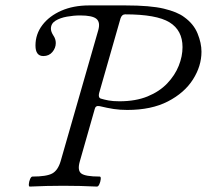

<svg xmlns="http://www.w3.org/2000/svg" viewBox="-20 -686 764 709"><path d="M90 3Q86 3 86.5 -6Q87 -15 91 -24.5Q95 -34 100 -34Q152 -34 173 -45.5Q194 -57 204 -91L343 -575Q351 -604 336 -616.5Q321 -629 276 -629Q252 -629 227 -624.5Q202 -620 185 -609.5Q168 -599 168 -580Q168 -569 177 -555Q186 -542 186 -527Q186 -509 173.5 -494Q161 -479 140 -479Q111 -479 111 -518Q111 -560 136.5 -593.5Q162 -627 206.5 -646.5Q251 -666 309 -666H443Q535 -666 585 -654Q635 -642 660 -623Q695 -598 709.5 -562.5Q724 -527 724 -495Q724 -442 692.5 -392.5Q661 -343 600 -311.5Q539 -280 450 -280Q423 -280 400 -283.5Q377 -287 348 -294Q333 -297 330 -284L275 -91Q265 -57 280 -45.5Q295 -34 348 -34Q353 -34 352 -24.5Q351 -15 347 -6Q343 3 338 3Q277 0 214 0Q152 0 90 3ZM421 -312Q481 -312 525 -330Q569 -348 597.5 -378Q626 -408 640 -443Q654 -478 654 -512Q654 -574 606 -603.5Q558 -633 442 -633Q430 -633 425 -618L346 -342Q342 -326 352 -322Q365 -318 381 -315Q397 -312 421 -312Z"/></svg>

Font: Junicode
Style: Italic
Weight: 400
Italic angle: -11°
Designer: Peter S. Baker
Version: Version 2.100; ttfautohint (v1.8.4)